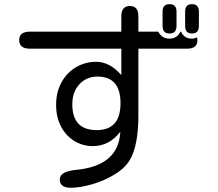

<svg xmlns="http://www.w3.org/2000/svg" viewBox="-20 -804 1040 914"><path d="M264.6 49.8Q264.6 12.7 339.8 4.9Q544.9 -13.7 552.7 -176.8Q500 -108.4 421.9 -108.4Q375 -108.4 335 -132.3Q294.9 -156.2 271 -200.7Q247.1 -245.1 247.1 -304.7Q247.1 -366.2 273.4 -413.1Q299.8 -460 343.3 -484.9Q386.7 -509.8 437.5 -509.8Q502.9 -509.8 557.6 -446.3V-572.3H122.1Q71.3 -572.3 71.3 -613.3Q71.3 -653.3 122.1 -653.3H557.6V-726.6Q557.6 -775.4 598.6 -775.4Q638.7 -775.4 638.7 -726.6V-653.3H733.4Q751 -620.1 786.1 -620.1Q823.2 -620.1 838.9 -653.3H841.8Q856.4 -620.1 893.6 -620.1Q905.3 -620.1 918 -626L919.9 -613.3Q919.9 -572.3 871.1 -572.3H638.7V-242.2Q636.7 -113.3 601.6 -48.8Q579.1 -6.8 528.8 24.4Q478.5 55.7 419.9 72.8Q361.3 89.8 316.4 89.8Q264.6 89.8 264.6 49.8ZM440.4 -184.6Q553.7 -184.6 553.7 -312.5Q553.7 -439.5 444.3 -439.5Q391.6 -439.5 357.9 -402.8Q324.2 -366.2 324.2 -307.6Q324.2 -184.6 440.4 -184.6ZM753.9 -749Q753.9 -784.2 787.1 -784.2Q820.3 -784.2 820.3 -749V-680.7Q820.3 -644.5 787.1 -644.5Q753.9 -644.5 753.9 -680.7ZM861.3 -749Q861.3 -784.2 893.6 -784.2Q926.8 -784.2 926.8 -749V-680.7Q926.8 -644.5 893.6 -644.5Q861.3 -644.5 861.3 -680.7Z"/></svg>

Font: jf-openhuninn-2.0
Style: Regular
Weight: 400
Designer: [Kosugi Maru]
Designed by MOTOYA      

[Varela Round]
Joe Prince (Latin component); Avraham Cornfeld (Hebrew component)
Foundry: justfont CO.,LTD.
Version: 2.0